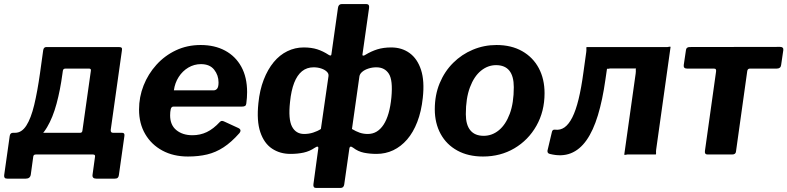

<svg xmlns="http://www.w3.org/2000/svg" viewBox="-48 -762 3883 947"><path d="M-11.1 119.2Q-21.6 119.2 -25 114.7Q-28.4 110.2 -27.4 101.9L-0.1 -91.4Q2.3 -107 16 -107H347.3Q357 -107 358.4 -117L400.3 -413.8Q401.7 -423.7 391 -423.7H275.2Q263.8 -423.7 262.4 -413.8L165.1 -514.4Q167.5 -530 180.9 -530H537.4Q548.8 -530 551.9 -526.1Q555.1 -522.3 553.3 -513L498.2 -121.9Q496.7 -107 509.6 -107H554.3Q568 -107 565.6 -91.4L538.3 101.9Q537.3 110.2 532.8 114.7Q528.3 119.2 517.2 119.2H427.7Q405.4 119.2 408.5 99.4L420.8 10Q422.3 0 410.1 0H128.8Q117.5 0 116.1 10L103.8 99.4Q100.7 119.2 78.4 119.2ZM20.6 -48.3 26.4 -107Q59 -107 81.9 -142.6Q104.8 -178.2 120.7 -244.3Q136.6 -310.4 149.4 -401.5L165.1 -514.4H276.3L259.9 -397.9Q249.1 -317.4 230.8 -250Q212.6 -182.5 184.4 -134.9Q156.2 -87.2 115.8 -63.9Q75.3 -40.5 20.6 -48.3Z M879.1 10Q807.3 10 753 -19.3Q698.7 -48.6 668.3 -100.6Q637.8 -152.6 637.8 -221.7Q637.8 -283.7 660.2 -340.4Q682.6 -397.1 723.4 -442.3Q764.2 -487.6 819.7 -513.8Q875.1 -540 941.7 -540Q1010.9 -540 1062.3 -512.3Q1113.8 -484.6 1142.3 -432.7Q1170.8 -380.9 1170.8 -307.5Q1170.8 -294.2 1169.8 -280.1Q1168.8 -265.9 1166.8 -251.3Q1165.8 -242.9 1160.8 -239.5Q1155.8 -236.2 1144.2 -236.2H807.3Q797.1 -236.2 794.1 -223.3Q791.1 -210.5 791.1 -193Q791.1 -145.2 822 -120.1Q852.9 -95 901.1 -95Q939.3 -95 972 -110.6Q1004.8 -126.2 1036.6 -160.8Q1042.1 -166.2 1047.4 -165.7Q1052.8 -165.2 1059.7 -161.8L1126.4 -131.1Q1146.3 -122.4 1132.6 -105.1Q1093.2 -60.6 1054.8 -35.5Q1016.4 -10.4 973.8 -0.2Q931.1 10 879.1 10ZM1005.8 -316.4Q1016 -316.4 1023 -324.7Q1029.9 -333.1 1029.9 -355.4Q1029.9 -390.9 1008.3 -418.3Q986.8 -445.7 943 -445.7Q909.8 -445.7 880.9 -428.7Q852.1 -411.6 833.3 -382.2Q814.5 -352.8 809.6 -316.4Z M1511 165Q1495.5 165 1497.9 146.7L1522 -30.6Q1523 -36.9 1519 -38.5Q1514.9 -40.1 1504.8 -33.3Q1479.1 -15.7 1449.6 -9.3Q1420.1 -2.9 1384.4 -2.9Q1332.8 -2.9 1293.7 -29Q1254.5 -55.1 1235.9 -110.3Q1217.2 -165.5 1226.5 -253.5Q1232.9 -317.8 1252.7 -368.7Q1272.4 -419.6 1301.9 -455.4Q1331.4 -491.1 1369.4 -509.5Q1407.3 -528 1449.8 -528Q1487.7 -528 1516.5 -518.9Q1545.2 -509.7 1573.3 -491.3Q1585.5 -483.9 1586.5 -493.6L1619 -723.6Q1621.5 -742 1638 -742H1758.6Q1775.1 -742 1772.3 -722.4L1739.8 -493.6Q1738.8 -487.9 1743.3 -487.6Q1747.9 -487.3 1753.6 -491.3Q1782.8 -509.1 1813 -518.6Q1843.3 -528 1881.7 -528Q1934.1 -528 1972.4 -500.1Q2010.7 -472.3 2028.7 -417.3Q2046.6 -362.3 2037.3 -279.1Q2030.2 -212.2 2010.1 -160.5Q1990.1 -108.8 1960 -74Q1929.8 -39.2 1891.7 -21Q1853.5 -2.9 1809.2 -2.9Q1776.4 -2.9 1747.3 -8.7Q1718.2 -14.6 1693.9 -33.3Q1685.1 -39.9 1680.7 -38.5Q1676.3 -37.1 1675.3 -30.6L1649.8 147.9Q1647.3 165 1631.6 165ZM1452.3 -101.2Q1475.2 -101.2 1496.5 -108Q1517.9 -114.8 1534.7 -125.8L1572.2 -386.2Q1574.2 -398.4 1564.2 -408.2Q1554.2 -418.1 1536.9 -424Q1519.5 -430 1498.8 -430Q1465.5 -430 1441.6 -410.7Q1417.7 -391.3 1402.9 -353.3Q1388.2 -315.4 1382.5 -258.9Q1373.2 -174.1 1392.3 -137.6Q1411.3 -101.2 1452.3 -101.2ZM1766 -101.2Q1790.2 -101.2 1809.7 -112.8Q1829.1 -124.5 1843.9 -147.1Q1858.7 -169.7 1868.5 -203.5Q1878.2 -237.3 1882.5 -281.9Q1890.3 -366.5 1869.9 -398.2Q1849.5 -430 1808.2 -430Q1787.9 -430 1769.2 -423.9Q1750.5 -417.8 1738.7 -407.8Q1726.8 -397.8 1724.8 -385.6L1688 -125.8Q1707.7 -113.9 1726.1 -107.5Q1744.6 -101.2 1766 -101.2Z M2334.3 10Q2261.4 10 2207.9 -19.3Q2154.3 -48.6 2125.4 -101.4Q2096.5 -154.3 2096.5 -223.1Q2096.5 -293.4 2120.6 -351.6Q2144.8 -409.8 2187 -451.8Q2229.2 -493.9 2284.4 -516.9Q2339.6 -540 2400.7 -540Q2474.3 -540 2527.5 -509.7Q2580.8 -479.4 2609.4 -425.9Q2637.9 -372.4 2637.9 -302.3Q2637.9 -212.6 2597.8 -141.7Q2557.7 -70.9 2489 -30.4Q2420.4 10 2334.3 10ZM2337.6 -92.1Q2379.2 -92.1 2412.7 -119.7Q2446.3 -147.3 2466.3 -200.8Q2486.2 -254.2 2486.2 -332.1Q2486.2 -386 2464.3 -413.4Q2442.4 -440.7 2398.7 -440.7Q2358.1 -440.7 2324.1 -413Q2290.1 -385.2 2269.9 -331.3Q2249.6 -277.3 2249.6 -199Q2249.6 -146.1 2272 -119.1Q2294.3 -92.1 2337.6 -92.1Z M2664.7 -2.6Q2650.7 -5.3 2652.4 -19.3L2673.7 -109.1Q2676.1 -124.5 2689.9 -122.4Q2715.7 -119.1 2736.7 -134Q2757.7 -149 2775 -183.3Q2792.3 -217.7 2805.8 -273Q2819.3 -328.4 2829.6 -405L2843.5 -505Q2844.9 -516.4 2844.1 -523.2Q2843.3 -530 2846.6 -530H3234.4Q3245.8 -529.3 3252.1 -531.3Q3258.4 -533.3 3259.4 -530L3188.5 -25Q3187.1 -14.6 3187.9 -7.3Q3188.7 0 3185.4 0H3056.1Q3045.6 -0.7 3038.9 1.3Q3032.1 3.3 3031.1 0L3087.3 -399.4Q3088.7 -410.8 3087.9 -417.5Q3087.1 -424.3 3090.4 -424.3H2971Q2960.6 -425 2953.8 -423Q2947.1 -421 2946.1 -424.3L2938 -368.8Q2923.9 -268.8 2901 -193.3Q2878.1 -117.8 2844.9 -70.6Q2811.7 -23.3 2766.9 -5.8Q2722.1 11.7 2664.7 -2.6Z M3782.8 -423.7H3650.8Q3640.2 -423.7 3637.8 -412.5L3582.2 -15.3Q3581.2 0 3563.1 0H3441.8Q3426.5 0 3428.9 -17.4L3483.8 -408.9Q3484.8 -416.5 3482.6 -420.1Q3480.4 -423.7 3472.8 -423.7H3340.9Q3322.3 -423.7 3324.4 -441.1L3335.3 -514.7Q3336.6 -530 3354.4 -530L3799.9 -530.7Q3816.9 -530.7 3815.6 -515.4L3804.7 -441.1Q3802.6 -423.7 3782.8 -423.7Z"/></svg>

Font: Libre Franklin Thin
Style: Italic
Weight: 100
Italic angle: -8°
Designer: Pablo Impallari, Rodrigo Fuenzalida, Nhung Nguyen
Foundry: Impallari Type
Version: Version 3.000